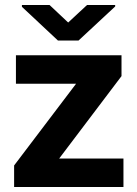

<svg xmlns="http://www.w3.org/2000/svg" viewBox="-20 -750 549 770"><path d="M475.1 0H75.2V-114.3H475.1ZM130.9 0H36.6V-86.4L371.6 -528.3H467.3V-444.8ZM417 -414.1H43.9V-528.3H417ZM441.9 -724.1 294.9 -587.4H212.4L67.9 -722.7V-730H178.7L253.4 -659.7L329.1 -730H441.9Z"/></svg>

Font: Heebo
Style: Bold
Weight: 700
Designer: Oded Ezer
Foundry: Ezer Type House
Version: Version 3.100